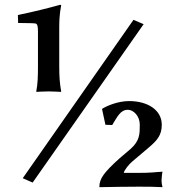

<svg xmlns="http://www.w3.org/2000/svg" viewBox="-20 -693 740 794"><path d="M509 -239C532 -239 558 -213 558 -178C558 -177 558 -176 558 -175C558 -140 558 -111 521 -78L473 -37C410 20 391 46 391 79V81C454 80 503 79 552 79C601 79 603 79 652 81C650 74 648 62 648 55C648 48 650 24 652 17C614 19 610 22 545 22H492C492 13 514 -15 528 -26L593 -81C630 -112 649 -134 649 -177C649 -238 591 -275 514 -275C467 -275 422 -255 404 -244L402 -242L416 -177L444 -176C465 -209 477 -239 509 -239ZM532 -611 74 44 115 62 574 -593ZM225 -419V-580C225 -639 232 -662 233 -670C233 -673 231 -673 228 -673C186 -661 114 -643 54 -631L55 -598C83 -597 113 -598 126 -596C136 -595 137 -580 137 -560V-419C137 -376 136 -346 130 -315L131 -313C131 -313 157 -315 181 -315C204 -315 232 -313 232 -313L233 -315C227 -348 225 -376 225 -419Z"/></svg>

Font: Libertinus Sans
Style: Bold
Weight: 700
Designer: Philipp H. Poll, Khaled Hosny
Foundry: Caleb Maclennan
Version: Version 7.050;RELEASE